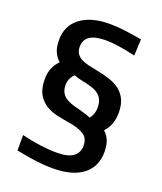

<svg xmlns="http://www.w3.org/2000/svg" viewBox="-142 -850 801 952"><g transform="rotate(20 259.0 -374.0)"><path d="M249 11Q211 11 164 5.5Q117 0 56 -13V-94Q159 -69 244 -69Q300 -69 328 -89Q356 -109 356 -147Q356 -187 327.5 -204.5Q299 -222 249 -230Q218 -235 185 -242Q152 -249 124.5 -265.5Q97 -282 79.5 -312Q62 -342 62 -392Q62 -424 72.5 -449.5Q83 -475 103 -495Q84 -512 73 -536.5Q62 -561 62 -599Q62 -674 118 -716.5Q174 -759 272 -759Q290 -759 307.5 -758Q325 -757 345 -754.5Q365 -752 388.5 -748.5Q412 -745 443 -740L439 -653Q387 -665 349.5 -670.5Q312 -676 282 -676Q170 -676 170 -602Q170 -581 179 -567Q188 -553 203.5 -544.5Q219 -536 241.5 -530.5Q264 -525 291 -520Q328 -513 360 -502.5Q392 -492 415 -474Q438 -456 451 -428.5Q464 -401 464 -360Q464 -294 425 -254Q444 -237 454 -212.5Q464 -188 464 -153Q464 -75 408.5 -32Q353 11 249 11ZM336 -288Q357 -312 357 -347Q357 -370 350.5 -386Q344 -402 331.5 -413Q319 -424 302 -430.5Q285 -437 264 -442Q250 -445 229.5 -449.5Q209 -454 196 -460Q169 -437 169 -400Q169 -377 177 -361.5Q185 -346 199 -336.5Q213 -327 231.5 -320.5Q250 -314 272 -309Q286 -305 305 -299.5Q324 -294 336 -288Z"/></g></svg>

Font: Encode Sans Normal
Style: Medium
Weight: 500
Designer: Pablo Impallari, Andres Torresi
Foundry: Pablo Impallari, Andres Torresi
Version: Version 1.000; ttfautohint (v1.00) -l 8 -r 50 -G 200 -x 14 -